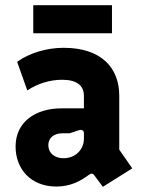

<svg xmlns="http://www.w3.org/2000/svg" viewBox="-20 -707 551 739"><path d="M343 -32 376 12 489 -59 439 -131V-339C439 -445 371 -523 225 -523C159 -523 93 -503 46 -469L85 -359C123 -384 170 -400 219 -400C274 -400 303 -379 303 -338V-290H217C118 -290 40 -239 40 -143C40 -56 99 11 197 11C251 11 290 -10 322 -34C331 -40 337 -41 343 -32ZM224 -98C189 -98 166 -119 166 -148C166 -177 188 -194 221 -194H248L284 -206C294 -209 303 -205 303 -195V-173C303 -134 273 -98 224 -98ZM108 -579H411V-687H108Z"/></svg>

Font: Finlandica
Style: Bold
Weight: 700
Designer: Niklas Ekholm, Juho Hiilivirta, Jaakko Suomalainen
Foundry: Helsinki Type Studio
Version: Version 2.000;Glyphs 3.2 (3202)